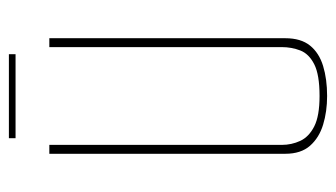

<svg xmlns="http://www.w3.org/2000/svg" viewBox="-182 -569 756 432"><g transform="rotate(-90 196.0 -353.0)"><path d="M196 5Q161 5 131.5 -4Q102 -13 84 -33.5Q66 -54 66 -89V-620H86V-97Q86 -75 95 -55.5Q104 -36 127.5 -24Q151 -12 196 -12Q244 -12 267.5 -24Q291 -36 298.5 -55.5Q306 -75 306 -97V-620H326V-89Q326 -54 309.5 -33.5Q293 -13 263.5 -4Q234 5 196 5ZM101 -696V-711H290V-696Z"/></g></svg>

Font: Smooch Sans Thin Thin
Style: Regular
Weight: 250
Version: Version 1.010